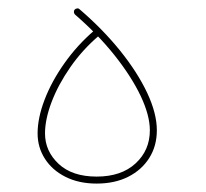

<svg xmlns="http://www.w3.org/2000/svg" viewBox="-20 -435 489 456"><path d="M69.3 -118.2Q69.3 -85 86.7 -57.9Q104 -30.8 135.7 -14.9Q167.5 1 209.5 1Q252.4 1 284.4 -15.1Q316.4 -31.2 334.5 -59.8Q352.5 -88.4 352.5 -125.5Q352.5 -165.5 329.6 -214.4Q306.6 -263.2 265.4 -314.5Q224.1 -365.7 168.9 -413.1Q166.5 -415.5 163.1 -415Q159.7 -414.6 157.2 -412.1Q155.3 -409.7 155.5 -406.2Q155.8 -402.8 158.2 -400.4Q212.4 -353.5 252.2 -303.5Q292 -253.4 314 -207.3Q335.9 -161.1 335.9 -125.5Q335.9 -78.1 302 -46.9Q268.1 -15.6 209.5 -15.6Q151.4 -15.6 119.1 -45.9Q86.9 -76.2 86.9 -118.2Q86.9 -151.4 102.5 -192.6Q118.2 -233.9 147 -275.4Q175.8 -316.9 214.8 -350.1Q217.3 -352.5 217.8 -356Q218.3 -359.4 215.8 -361.8Q213.9 -364.3 210.2 -364.7Q206.5 -365.2 204.1 -362.8Q163.6 -328.1 133.1 -284.9Q102.5 -241.7 85.9 -198.2Q69.3 -154.8 69.3 -118.2Z"/></svg>

Font: Mikhak VF
Style: Regular
Weight: 100
Designer: Amin Abedi
Version: Version 3.001